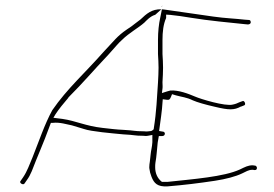

<svg xmlns="http://www.w3.org/2000/svg" viewBox="-20 -653 974 683"><path d="M53 -9C47 -3 62 7 67 0L76 -13C82 -21 88 -32 93 -44C112 -94 136 -147 155 -200L161 -216H168C193 -219 219 -210 236 -207L279 -194C305 -185 377 -179 419 -175C461 -173 458 -170 488 -170H489C497 -169 503 -169 506 -170L522 -173V-147C521 -130 517 -117 516 -105L513 -78C512 -72 511 -65 511 -58C511 -52 513 -47 514 -39L519 -24C528 -1 540 12 576 10C636 5 685 -1 745 -10C784 -16 818 -25 841 -36C855 -42 863 -49 878 -49H879L886 -48C892 -48 894 -51 894 -56C894 -60 890 -64 887 -64H886L879 -65C862 -65 852 -59 833 -50C776 -24 668 -16 576 -6H556C539 -19 532 -38 532 -58C532 -63 532 -70 533 -75C537 -95 538 -120 541 -146L545 -169H557C569 -169 570 -185 558 -185L546 -187C550 -217 557 -263 558 -288L559 -300L574 -298C582 -297 584 -299 588 -308L592 -318L605 -314C626 -308 644 -307 666 -296C682 -289 710 -281 745 -273C795 -261 813 -261 837 -274H838L848 -278C857 -280 849 -298 842 -293L831 -289C825 -286 818 -283 808 -281C781 -274 693 -301 675 -309C649 -320 615 -333 586 -331C585 -331 580 -329 575 -328L556 -322L558 -338C559 -344 558 -352 558 -360V-361C559 -379 560 -395 560 -412C560 -429 559 -444 558 -461V-511C558 -539 561 -567 571 -589V-601L586 -600C606 -598 636 -594 658 -590C725 -579 795 -573 851 -567L862 -566C868 -566 872 -570 872 -573C872 -580 869 -582 865 -582L851 -583C817 -587 781 -588 739 -594C681 -602 621 -611 565 -619C562 -619 558 -620 556 -620L550 -590C545 -568 542 -540 542 -511V-461C543 -444 544 -428 544 -412C544 -396 543 -377 542 -359C538 -304 537 -258 527 -196C528 -191 519 -188 518 -187C495 -184 501 -186 489 -186C458 -186 459 -189 420 -191C395 -192 372 -195 345 -198C283 -205 251 -223 202 -230L170 -234L177 -246C190 -266 206 -285 223 -305V-306C279 -362 310 -400 366 -459C388 -483 402 -501 414 -511C439 -536 473 -554 494 -573C499 -578 514 -595 531 -600L533 -601L554 -620C520 -621 501 -604 480 -584L459 -568C453 -563 445 -557 431 -548C396 -524 387 -509 348 -468C283 -394 219 -338 166 -261C139 -212 118 -149 96 -94C84 -66 77 -44 62 -22ZM554 -630H556L558 -633Z"/></svg>

Font: Stray Cat
Style: ExLtExt
Weight: 200
Version: Version 1.0